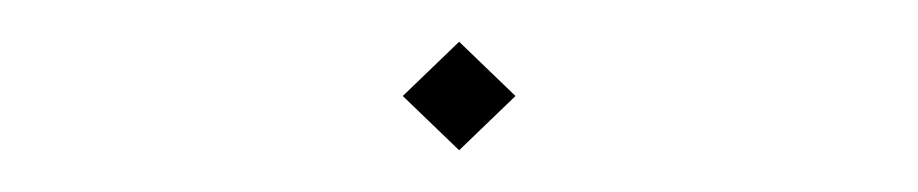

<svg xmlns="http://www.w3.org/2000/svg" viewBox="-20 -382 440 92"><path d="M173 -336 200 -362 227 -336 200 -310Z"/></svg>

Font: FiraGO Thin
Style: Italic
Weight: 100
Italic angle: -8°
Designer: bBox Type GmbH
Foundry: bBox Type GmbH
Version: Version 1.001